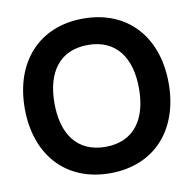

<svg xmlns="http://www.w3.org/2000/svg" viewBox="-83 -818 923 917"><g transform="rotate(-10 379.0 -360.0)"><path d="M379 15C595 15 728 -136 728 -360C728 -584 595 -735 379 -735C163 -735 30 -584 30 -360C30 -136 163 15 379 15ZM379 -113C242 -113 174 -210 174 -360C174 -510 242 -607 379 -607C516 -607 584 -510 584 -360C584 -210 516 -113 379 -113Z"/></g></svg>

Font: Vela Sans ExtBd
Style: Regular
Weight: 800
Designer: Principal design: Mikhail Sharanda - project Manrope.
Design modification: Ravid Balaliev
Foundry: Mikhail Sharanda
Version: Version 1.001